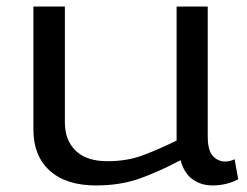

<svg xmlns="http://www.w3.org/2000/svg" viewBox="-20 -556 755 586"><path d="M273 10Q182 10 132 -35Q82 -80 82 -160V-536H178V-183Q178 -128 211 -96Q244 -64 308 -64Q367 -64 414.5 -81.5Q462 -99 519 -127V-536H614V-141Q614 -96 630 -79.5Q646 -63 667 -63Q682 -63 696 -70L707 -9Q691 0 670.5 5Q650 10 629 10Q594 10 568 -8.5Q542 -27 531 -67Q465 -32 406 -11Q347 10 273 10Z"/></svg>

Font: Georama Extended
Style: Regular
Weight: 400
Width: 7
Designer: Jean-Baptiste Levee
Foundry: Production Type
Version: Version 1.000